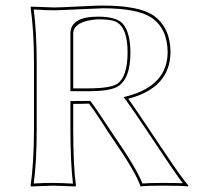

<svg xmlns="http://www.w3.org/2000/svg" viewBox="-20 -672 727 695"><path d="M245.1 -295.9V-200.2Q245.1 -71.3 254.9 0L252.9 2.9Q251.5 2.9 172.9 0Q172.9 0 91.8 2.9L90.8 0Q102.5 -81.5 103 -200.2V-444.8Q103 -559.6 90.8 -645L92.8 -647.9Q94.2 -647.9 176.8 -645Q192.4 -645 272 -648.9Q340.8 -652.3 353 -651.9Q479.5 -651.4 532.2 -618.2Q596.7 -574.7 597.2 -482.9Q595.7 -354 444.3 -314.5Q461.9 -291 580.1 -114.3Q637.2 -28.8 662.1 0L660.2 2.9Q639.6 0 566.9 0Q508.3 0 488.8 2.9Q471.2 -49.8 383.8 -175.8Q373.5 -190.4 353 -223.1Q318.8 -275.9 301.8 -296.9Q278.3 -295.9 245.1 -295.9ZM334 -602.1Q249 -596.2 245.1 -553.2V-352.1H298.8Q379.9 -352.1 405.3 -369.1Q441.4 -395 441.9 -481.9Q441.9 -578.1 394 -595.7Q375 -602.1 334 -602.1ZM234.9 -306.2H245.1Q279.3 -306.2 301.3 -306.6L306.2 -307.1L309.6 -303.2Q321.8 -288.1 378.4 -202.1Q386.2 -189.9 392.1 -181.6Q473.1 -64.9 495.6 -7.8Q518.1 -9.8 566.9 -9.8Q617.2 -9.8 641.6 -8.8Q619.1 -37.1 502.4 -212.9Q459.5 -277.3 436.5 -308.6L427.2 -320.3L441.9 -324.2Q585.9 -362.8 586.9 -482.9Q585.9 -570.3 526.4 -609.4Q475.6 -641.6 353 -642.1Q341.8 -642.1 273.9 -638.7Q193.4 -634.8 176.8 -634.8Q147.9 -634.8 102.1 -637.7Q112.8 -553.2 112.8 -444.8V-200.2Q112.8 -87.4 102.1 -7.8Q145 -10.3 172.9 -9.8Q201.2 -9.8 244.1 -7.3Q235.4 -78.6 234.9 -200.2ZM334 -611.8Q399.4 -611.8 423.3 -587.4Q451.7 -556.6 452.1 -481.9Q452.1 -381.3 400.9 -356Q371.1 -341.8 298.8 -341.8H234.9V-553.2Q237.3 -611.3 334 -611.8Z"/></svg>

Font: Linux Biolinum Outline O
Style: Bold
Weight: 700
Designer: Philipp H. Poll
Foundry: Philipp H. Poll
Version: Version 0.9.2